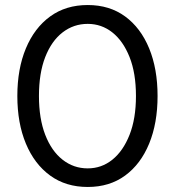

<svg xmlns="http://www.w3.org/2000/svg" viewBox="-20 -732 696 764"><path d="M329 12Q242 12 179.5 -33.5Q117 -79 83 -160.5Q49 -242 49 -350Q49 -458 83 -539.5Q117 -621 179.5 -666.5Q242 -712 329 -712Q416 -712 478 -666.5Q540 -621 573.5 -539.5Q607 -458 607 -350Q607 -242 573.5 -160.5Q540 -79 478 -33.5Q416 12 329 12ZM329 -62Q384 -62 427 -96.5Q470 -131 495.5 -195.5Q521 -260 521 -350Q521 -441 495.5 -505Q470 -569 427 -603Q384 -637 329 -637Q273 -637 229 -603Q185 -569 160 -505Q135 -441 135 -350Q135 -260 160 -195.5Q185 -131 229 -96.5Q273 -62 329 -62Z"/></svg>

Font: DM Sans 9pt
Style: Regular
Weight: 400
Designer: Colophon Foundry, Jonny Pinhorn
Foundry: Colophon Foundry
Version: Version 4.004;gftools[0.9.30]